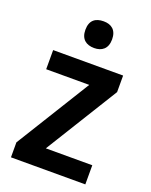

<svg xmlns="http://www.w3.org/2000/svg" viewBox="-141 -828 712 905"><g transform="rotate(20 214.5 -376.0)"><path d="M220 -752C179 -752 152 -733 152 -685C152 -638 180 -618 220 -618C258 -618 286 -638 286 -685C286 -732 259 -752 220 -752ZM401 0V-96H168L393 -460V-543H42V-447H258L28 -75V0Z"/></g></svg>

Font: Noto Sans Arabic SemCond SemBd
Style: Regular
Weight: 600
Width: 4
Designer: Monotype Design Team, Nadine Chahine, Nizar Qandah and Khaled Hosny
Foundry: Monotype Imaging Inc.
Version: Version 2.012